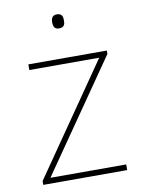

<svg xmlns="http://www.w3.org/2000/svg" viewBox="-82 -778 621 836"><g transform="rotate(-10 228.0 -360.5)"><path d="M227 -721C207 -721 202 -706 202 -690C202 -673 207 -659 227 -659C251 -659 254 -673 254 -690C254 -706 251 -721 227 -721ZM412 0V-25H77L415 -513V-528H68V-503H377L41 -17V0Z"/></g></svg>

Font: Noto Sans Malayalam Thin
Style: Regular
Weight: 100
Designer: Jelle Bosma - Monotype Design Team
Foundry: Monotype Imaging Inc.
Version: Version 2.104